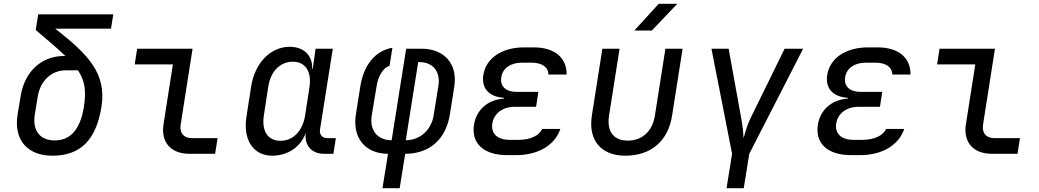

<svg xmlns="http://www.w3.org/2000/svg" viewBox="-20 -805 5440 1005"><path d="M254 10C401 10 483 -72 511 -245C539 -422 441 -520 269 -655H561L573 -730H180L167 -648C232 -593 283 -550 322 -512H316C197 -512 109 -431 88 -302L72 -205C51 -72 124 10 254 10ZM267 -70C191 -70 149 -119 162 -205L178 -302C191 -382 250 -437 324 -437H388C425 -382 432 -328 419 -245C399 -120 343 -70 267 -70Z M971 0H1106L1119 -82H984C941 -82 918 -110 926 -155L988 -550H698L685 -468H885L836 -155C821 -61 874 0 971 0Z M1405 10C1488 10 1556 -38 1581 -111C1571 -48 1609 0 1675 0H1725L1738 -82H1693C1667 -82 1651 -100 1655 -127L1722 -550H1632L1617 -445H1614C1617 -514 1571 -560 1496 -560C1397 -560 1315 -477 1295 -355L1270 -194C1251 -73 1306 10 1405 10ZM1448 -68C1382 -68 1349 -119 1361 -200L1384 -350C1396 -431 1446 -482 1513 -482C1578 -482 1612 -431 1600 -350L1577 -200C1564 -119 1514 -68 1448 -68Z M1982 180H2072L2101 0C2228 0 2314 -75 2335 -207L2358 -353C2376 -470 2306 -550 2186 -550H2106L2030 -71C1955 -71 1913 -124 1926 -202L1952 -358C1960 -408 1988 -453 2019 -460L2034 -555C1945 -540 1884 -466 1866 -353L1843 -207C1823 -84 1892 0 2011 0ZM2104 -71 2169 -480H2175C2246 -480 2286 -430 2275 -358L2250 -202C2238 -124 2178 -71 2104 -71Z M2682 7C2798 7 2885 -46 2913 -130H2818C2803 -96 2757 -73 2695 -73H2648C2584 -73 2549 -105 2557 -159C2566 -212 2611 -246 2675 -246H2786L2798 -324H2685C2627 -324 2596 -354 2604 -401C2611 -448 2653 -477 2712 -477H2762C2818 -477 2850 -453 2851 -415H2946C2947 -503 2883 -557 2774 -557H2724C2606 -557 2524 -500 2510 -413C2499 -342 2540 -298 2618 -293V-289C2533 -283 2474 -231 2461 -152C2446 -54 2512 7 2635 7Z M3300 -645H3392L3525 -785H3428ZM3253 10C3388 10 3477 -67 3498 -200L3553 -550H3463L3408 -200C3395 -117 3341 -69 3266 -69C3192 -69 3155 -117 3168 -200L3223 -550H3133L3078 -200C3058 -71 3126 10 3253 10Z M3783 180H3873L3902 0L4184 -550H4087L3908 -185C3886 -139 3879 -103 3872 -81C3871 -103 3869 -139 3860 -185L3794 -550H3704L3812 0Z M4482 7C4598 7 4685 -46 4713 -130H4618C4603 -96 4557 -73 4495 -73H4448C4384 -73 4349 -105 4357 -159C4366 -212 4411 -246 4475 -246H4586L4598 -324H4485C4427 -324 4396 -354 4404 -401C4411 -448 4453 -477 4512 -477H4562C4618 -477 4650 -453 4651 -415H4746C4747 -503 4683 -557 4574 -557H4524C4406 -557 4324 -500 4310 -413C4299 -342 4340 -298 4418 -293V-289C4333 -283 4274 -231 4261 -152C4246 -54 4312 7 4435 7Z M5171 0H5306L5319 -82H5184C5141 -82 5118 -110 5126 -155L5188 -550H4898L4885 -468H5085L5036 -155C5021 -61 5074 0 5171 0Z"/></svg>

Font: JetBrains Mono
Style: Italic
Weight: 400
Italic angle: -9°
Monospace: yes
Designer: Philipp Nurullin, Konstantin Bulenkov
Foundry: JetBrains
Version: Version 2.305